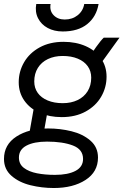

<svg xmlns="http://www.w3.org/2000/svg" viewBox="-31 -737 620 964"><path d="M63 -324Q63 -378 90 -424.5Q117 -471 168 -499Q219 -527 288 -527Q350 -527 399 -505.5Q448 -484 476 -444Q504 -404 504 -352Q504 -298 477 -251.5Q450 -205 399 -177Q348 -149 279 -149Q217 -149 168 -170.5Q119 -192 91 -232Q63 -272 63 -324ZM-11 61Q-11 -11 51.5 -51.5Q114 -92 211 -92Q271 -92 328 -78Q385 -64 423 -31Q461 2 461 54Q461 126 398.5 166.5Q336 207 239 207Q179 207 122 193Q65 179 27 146Q-11 113 -11 61ZM386 61Q386 13 335 -6.5Q284 -26 205 -26Q140 -26 102 -6Q64 14 64 54Q64 87 89 106Q114 125 154.5 133Q195 141 245 141Q310 141 348 121Q386 101 386 61ZM142 -213 206 -169 187 -61 113 -49ZM427 -347Q427 -380 409.5 -404.5Q392 -429 359.5 -442.5Q327 -456 284 -456Q242 -456 209.5 -440.5Q177 -425 159 -396Q141 -367 141 -328Q141 -295 158.5 -270.5Q176 -246 208.5 -232.5Q241 -219 284 -219Q326 -219 358.5 -234.5Q391 -250 409 -279Q427 -308 427 -347ZM490 -548H569L463 -401L416 -447Q428 -468 452 -501.5Q476 -535 490 -548ZM151 -717H223Q217 -683 238 -661Q259 -639 294 -639Q332 -639 359 -660.5Q386 -682 392 -717H464Q453 -653 407 -616Q361 -579 284 -579Q241 -579 208.5 -596.5Q176 -614 160 -645.5Q144 -677 151 -717Z"/></svg>

Font: Fixel Italic Variable Display Thin
Style: Italic
Weight: 100
Italic angle: -10°
Designer: AlfaBravo + MacPaw
Foundry: Kyrylo Tkachov, Marchela Mozhyna, Serhii Makarenko, Maria Weinstein, Zakhar Kryvoshyya
Version: Version 1.210;Glyphs 3.2 (3217)